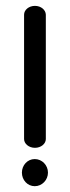

<svg xmlns="http://www.w3.org/2000/svg" viewBox="-20 -634 238 654"><path d="M54.6 -46C54.6 -21 73.4 0.2 98.4 0.2C123.4 0.2 143.4 -21 143.4 -46C143.4 -71 123.4 -92.2 98.4 -92.2C73.4 -92.2 54.6 -71 54.6 -46ZM136.1 -584C135.7 -600.1 119.9 -614 99 -614C78.1 -614 62 -600.1 62 -584C61.8 -583.9 62 -160.4 62 -160.4C62 -144.6 78.1 -130.5 99 -130.5C119.9 -130.5 136.1 -144.4 136.1 -160.4Z"/></svg>

Font: Hi.
Style: Tall Regular
Weight: 400
Designer: Mew Too, Robert Jablonski
Foundry: Cannot Into Space Fonts
Version: Version 1.996